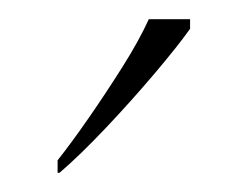

<svg xmlns="http://www.w3.org/2000/svg" viewBox="-20 -786 258 200"><path d="M40 -619Q55 -638 73 -664Q91 -690 108 -717Q125 -744 135 -766H178V-756Q166 -739 141.5 -710Q117 -681 90 -652.5Q63 -624 42 -606H40Z"/></svg>

Font: Noto Serif Telugu Thin
Style: Regular
Weight: 100
Designer: Jelle Bosma - Monotype Design Team
Foundry: Monotype Imaging Inc.
Version: Version 2.005; ttfautohint (v1.8.4.7-5d5b)